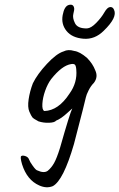

<svg xmlns="http://www.w3.org/2000/svg" viewBox="-20 -602 509 818"><path d="M466 -560Q481 -528 422 -471Q384 -433 335.5 -437Q287 -441 263.5 -470Q240 -499 247 -537.5Q254 -576 273.5 -581Q293 -586 296 -567Q297 -560 292.5 -543Q288 -526 299.5 -503Q311 -480 351 -481Q368 -482 390 -504.5Q412 -527 424.5 -549Q437 -571 449 -572Q461 -573 466 -560ZM305 -305Q304 -321 299.5 -326Q295 -331 283 -329Q244 -323 198 -265Q183 -245 172.5 -215.5Q162 -186 160.5 -159.5Q159 -133 169 -129Q229 -131 276 -203Q310 -250 305 -305ZM251 -383Q270 -393 296 -385Q320 -382 351 -355Q375 -331 386 -302Q399 -274 380 -249Q367 -236 357.5 -217Q348 -198 346 -188Q345 -180 295 12Q250 167 205 191Q178 202 147 188Q95 165 74 98Q65 67 70.5 63Q76 59 88 63Q100 67 103.5 77Q107 87 120 105Q133 123 139 124Q167 137 183 126Q199 113 210.5 92.5Q222 72 236 27Q278 -121 288 -140Q281 -134 268 -122Q240 -96 219 -88Q213 -80 189.5 -79Q166 -78 144 -85Q123 -96 118 -102Q113 -108 105 -126.5Q97 -145 102 -179Q107 -213 120 -247Q139 -286 180 -330Q221 -374 251 -383Z"/></svg>

Font: Caveat
Style: Regular
Weight: 400
Designer: Pablo Impallari
Foundry: Creative Lab NY
Version: Version 1.096; ttfautohint (v1.3)